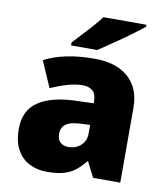

<svg xmlns="http://www.w3.org/2000/svg" viewBox="-86 -837 795 919"><g transform="rotate(10 311.5 -378.0)"><path d="M336 -563Q441 -563 500 -511Q559 -459 559 -363V0H427L390 -73H386Q363 -44 338.5 -25.5Q314 -7 282 1.5Q250 10 204 10Q156 10 118 -9.5Q80 -29 58 -68.5Q36 -108 36 -169Q36 -258 97.5 -301Q159 -344 276 -349L368 -352V-360Q368 -397 350 -412.5Q332 -428 301 -428Q268 -428 228 -416.5Q188 -405 147 -387L92 -513Q140 -538 200.5 -550.5Q261 -563 336 -563ZM325 -245Q273 -243 251.5 -226.5Q230 -210 230 -180Q230 -152 245 -138.5Q260 -125 285 -125Q320 -125 344.5 -147Q369 -169 369 -204V-247ZM551 -756Q533 -742 506 -721.5Q479 -701 448 -679.5Q417 -658 388.5 -638.5Q360 -619 340 -606H213V-620Q230 -639 254 -664.5Q278 -690 302 -717Q326 -744 342 -766H551Z"/></g></svg>

Font: Noto Sans Hebrew Black
Style: Regular
Weight: 900
Designer: Monotype Design Team
Foundry: Monotype Imaging Inc.
Version: Version 2.003